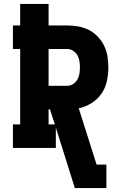

<svg xmlns="http://www.w3.org/2000/svg" viewBox="-20 -755 640 980"><path d="M362 205 265 -104V0H46V-120H83V-505H46V-625H83V-735H228V-625H323Q352 -625 380 -620Q408 -615 433.5 -602Q459 -589 479 -568Q499 -547 511.5 -521.5Q524 -496 528.5 -467.5Q533 -439 533 -411Q533 -376 525.5 -341Q518 -306 498 -277Q478 -248 447.5 -229Q417 -210 382 -202L473 85H523V205ZM228 -317H323Q339 -317 353 -326Q367 -335 375 -349Q383 -363 385.5 -379Q388 -395 388 -411Q388 -427 385.5 -443Q383 -459 375 -473Q367 -487 353 -496Q339 -505 323 -505H228ZM228 -120H260L235 -197H228Z"/></svg>

Font: Iosevka Slab Heavy Extended
Style: Regular
Weight: 900
Width: 7
Monospace: yes
Designer: Belleve Invis
Foundry: Belleve Invis
Version: Version 11.1.0; ttfautohint (v1.8.3)